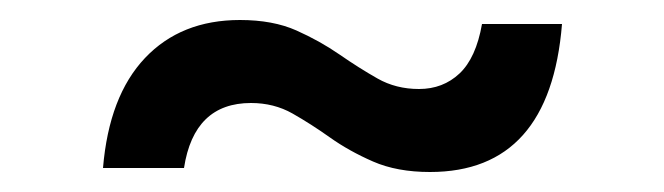

<svg xmlns="http://www.w3.org/2000/svg" viewBox="-20 -382 664 192"><path d="M410 -210Q377 -210 353 -220.5Q329 -231 310 -244.5Q291 -258 272.5 -268.5Q254 -279 231 -279Q174 -279 164 -214H83Q89 -286 125 -324Q161 -362 220 -362Q253 -362 276.5 -351.5Q300 -341 319.5 -327.5Q339 -314 357.5 -303.5Q376 -293 399 -293Q423 -293 439.5 -308.5Q456 -324 462 -358H542Q530 -210 410 -210Z"/></svg>

Font: Pitagon Sans Text Medium
Style: Regular
Weight: 500
Designer: Travis Tran
Foundry: Pitagon
Version: Version 1.000; ttfautohint (v1.8.4.7-5d5b);gftools[0.9.26]